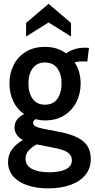

<svg xmlns="http://www.w3.org/2000/svg" viewBox="-20 -756 505 1026"><path d="M238 250.5Q174.5 250.5 126 234Q77.5 217.5 50.2 186Q23 154.5 23 110Q23 71 44.2 42.2Q65.5 13.5 102 -8Q80.5 -19.5 69 -36.8Q57.5 -54 57.5 -75.5Q57.5 -99 70.8 -116.8Q84 -134.5 108.5 -146Q70.5 -172.5 50.5 -215.8Q30.5 -259 30.5 -310.5Q30.5 -364.5 53 -408.8Q75.5 -453 118 -479.2Q160.5 -505.5 220.5 -505.5Q254.5 -505.5 282.8 -496.5Q311 -487.5 333.5 -470.5Q352 -484.5 377.2 -492.8Q402.5 -501 431.5 -501Q439 -501 444.8 -500.8Q450.5 -500.5 455.5 -500L446.5 -427Q440 -427.5 433.2 -427.8Q426.5 -428 418 -428Q411 -428 400.2 -426.8Q389.5 -425.5 379 -422.5Q394.5 -399 402.8 -370.2Q411 -341.5 411 -310.5Q411 -256 388.5 -211.2Q366 -166.5 323.5 -139.5Q281 -112.5 220.5 -112.5Q207.5 -112.5 195 -114.2Q182.5 -116 170.5 -119Q157 -112.5 157 -99.5Q157 -88 169.5 -81Q182 -74 209 -68.5L305.5 -49.5Q384.5 -34 424.8 -0.8Q465 32.5 465 94Q465 143 436.8 178Q408.5 213 357.5 231.8Q306.5 250.5 238 250.5ZM243 164.5Q299.5 164.5 331.8 148.5Q364 132.5 364 100.5Q364 74 343.8 59.8Q323.5 45.5 279 36L176.5 15.5Q151 28.5 133.8 47.2Q116.5 66 116.5 92Q116.5 129 151 146.8Q185.5 164.5 243 164.5ZM220.5 -196.5Q264 -196.5 286.5 -227.8Q309 -259 309 -310Q309 -359.5 286.5 -390.8Q264 -422 220.5 -422Q177 -422 154.5 -390.8Q132 -359.5 132 -310Q132 -259 154.5 -227.8Q177 -196.5 220.5 -196.5ZM119.5 -561V-633.5L239.5 -735.5L359.5 -633.5V-561L239.5 -636Z"/></svg>

Font: Cabin SemiCondensed SemiBold
Style: Regular
Weight: 600
Width: 4
Designer: Pablo Impallari
Foundry: Pablo Impallari. http://www.impallari.com Igino Marini. http://www.ikern.com
Version: Version 3.001